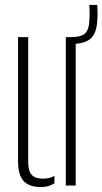

<svg xmlns="http://www.w3.org/2000/svg" viewBox="-20 -750 414 776"><path d="M53 -98V-600H94V-95Q94 -59 108 -43.5Q122 -28 154 -28Q180 -28 200 -39V-9Q177 6 146 6Q97.5 6 75.2 -18.8Q53 -43.5 53 -98ZM246 0V-600H286V0ZM264 -572Q254.5 -572 247 -574L246 -600Q250.5 -600 254.8 -600Q259 -600 264 -600Q308.5 -600 323.8 -614.8Q339 -629.5 341 -663Q342 -677 342.2 -688.5Q342.5 -700 342 -710Q341.5 -720 341 -730H373Q373.5 -718.5 374 -708.2Q374.5 -698 374.2 -687.2Q374 -676.5 373 -664Q370 -614.5 345.2 -593.2Q320.5 -572 264 -572Z"/></svg>

Font: Big Shoulders Stencil Text SC Thin
Style: Regular
Weight: 100
Designer: Patric King
Foundry: XO Type Co
Version: Version 2.001